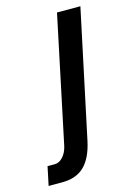

<svg xmlns="http://www.w3.org/2000/svg" viewBox="-218 -567 545 801"><g transform="rotate(-15 54.5 -167.0)"><path d="M-110 178 -93 97H-62Q-42 97 -26 79Q-10 61 -4 34L111 -512H212L95 39Q80 109 45 143.5Q10 178 -52 178Z"/></g></svg>

Font: Decalotype Medium Italic
Style: Regular
Weight: 500
Italic angle: -12°
Designer: Alfredo Marco Pradil
Foundry: Alfredo Marco Pradil
Version: Version 1.0